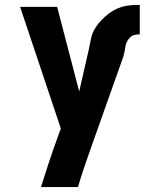

<svg xmlns="http://www.w3.org/2000/svg" viewBox="-20 -548 640 783"><path d="M147 215Q162 167 177.5 120Q193 73 210 26L228 -24L62 -520H213L303 -175L343 -350Q347 -369 350.5 -387.5Q354 -406 362.5 -423Q371 -440 383.5 -454.5Q396 -469 410 -481.5Q424 -494 440.5 -504Q457 -514 475 -519.5Q493 -525 512 -526.5Q531 -528 550 -528V-408Q539 -408 528.5 -405.5Q518 -403 510.5 -395.5Q503 -388 498 -378.5Q493 -369 491.5 -358.5Q490 -348 488 -337.5Q486 -327 483 -317L347 66Q334 103 321.5 140Q309 177 298 215Z"/></svg>

Font: Iosevka Heavy Extended
Style: Regular
Weight: 900
Width: 7
Monospace: yes
Designer: Belleve Invis
Foundry: Belleve Invis
Version: Version 32.5.0; ttfautohint (v1.8.4)